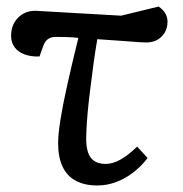

<svg xmlns="http://www.w3.org/2000/svg" viewBox="-20 -554 560 588"><path d="M278 14Q239 14 212 -0.5Q185 -15 171.5 -44Q158 -73 158 -115Q158 -142 165 -186.5Q172 -231 186 -294Q200 -357 220 -438Q201 -440 182.5 -440.5Q164 -441 150 -441Q136 -441 126.5 -434Q117 -427 112 -412L101 -381Q75 -380 55 -387.5Q35 -395 24.5 -409.5Q14 -424 14 -444Q14 -478 35 -499.5Q56 -521 88 -521L351 -506L466 -534Q480 -524 486.5 -512.5Q493 -501 493 -488Q493 -460 475 -442Q457 -424 428 -424Q421 -424 404 -425Q387 -426 357 -428.5Q327 -431 278 -434Q275 -416 272 -397.5Q269 -379 266.5 -359.5Q264 -340 261.5 -320.5Q259 -301 256.5 -282Q254 -263 252 -245Q250 -227 248.5 -210Q247 -193 246 -178Q245 -163 244.5 -151Q244 -139 244 -129Q244 -89 258.5 -70.5Q273 -52 304 -52Q325 -52 348.5 -65Q372 -78 400 -105L432 -70Q412 -44 387 -25Q362 -6 334.5 4Q307 14 278 14Z"/></svg>

Font: Literata
Style: Italic
Weight: 400
Italic angle: -2°
Designer: Latin by Veronika Burian and Jose Scaglione. Greek by Irene Vlachou. Cyrillic by Vera Evstafieva
Foundry: TypeTogether
Version: Version 3.103;gftools[0.9.29]